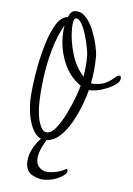

<svg xmlns="http://www.w3.org/2000/svg" viewBox="-46 -462 448 648"><g transform="rotate(5 178.0 -138.0)"><path d="M121 16Q102 16 89.5 2Q77 -12 70 -32.5Q63 -53 60.5 -74Q58 -95 58 -109Q58 -124 61.5 -157.5Q65 -191 73 -232Q81 -273 93 -311.5Q105 -350 121.5 -376Q138 -402 160 -404Q163 -413 169 -419.5Q175 -426 185 -426Q205 -426 220 -409Q235 -392 245 -367Q255 -342 260.5 -318Q266 -294 266 -279Q266 -233 257 -188L265 -187Q294 -187 310 -196Q326 -205 335 -213.5Q344 -222 350 -222Q356 -222 356 -215Q356 -203 343.5 -193.5Q331 -184 313 -176.5Q295 -169 278 -166Q261 -163 252 -165Q247 -144 235.5 -113.5Q224 -83 207.5 -53.5Q191 -24 169 -4Q147 16 121 16ZM230 -208Q236 -243 236 -279Q236 -287 232.5 -306.5Q229 -326 222.5 -348Q216 -370 207 -386Q198 -402 188 -402Q183 -402 180.5 -394.5Q178 -387 177.5 -378Q177 -369 177 -366Q177 -326 189.5 -282.5Q202 -239 230 -208ZM124 -10Q139 -10 155 -30.5Q171 -51 185.5 -80.5Q200 -110 210 -137Q220 -164 223 -177Q185 -203 166.5 -247Q148 -291 148 -337Q148 -357 151 -375Q130 -339 116 -290Q102 -241 95.5 -190Q89 -139 89 -97Q89 -87 91.5 -66Q94 -45 102 -27.5Q110 -10 124 -10ZM127 150Q108 150 87 138.5Q66 127 66 97Q66 75 76.5 54Q87 33 101.5 17Q116 1 127 -5Q129 -5 132 -3.5Q135 -2 134 0Q124 15 111.5 39.5Q99 64 99 83Q99 102 111 112.5Q123 123 139 123Q159 123 176 117.5Q193 112 199 107H200Q204 107 204 114Q204 125 179.5 137.5Q155 150 127 150Z"/></g></svg>

Font: Licorice
Style: Regular
Weight: 400
Designer: Robert E. Leuschke
Foundry: Robert E. Leuschke
Version: Version 1.010; ttfautohint (v1.8.3)